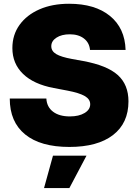

<svg xmlns="http://www.w3.org/2000/svg" viewBox="-20 -759 725 1007"><path d="M343.8 11.7Q192.4 11.7 111.8 -54Q31.2 -119.6 31.2 -242.2H223.1Q225.6 -197.8 258.3 -173.1Q291 -148.4 346.2 -148.4Q394 -148.4 423.6 -166.3Q453.1 -184.1 453.1 -212.4Q453.1 -238.8 424.3 -255.4Q395.5 -272 334 -283.7L261.7 -297.4Q156.2 -317.4 100.6 -371.6Q44.9 -425.8 44.9 -506.8Q44.9 -576.2 82.5 -628.4Q120.1 -680.7 187 -710Q253.9 -739.3 342.3 -739.3Q478.5 -739.3 556.9 -675.3Q635.3 -611.3 638.7 -497.1H452.1Q448.7 -535.2 420.2 -557.1Q391.6 -579.1 346.2 -579.1Q303.2 -579.1 276.1 -561.5Q249 -543.9 249 -516.6Q249 -490.7 274.9 -475.3Q300.8 -460 357.4 -449.7L416 -439Q541.5 -416 597.7 -365.5Q653.8 -314.9 653.8 -227.5Q653.8 -113.3 572.8 -50.8Q491.7 11.7 343.8 11.7ZM210.9 227.5 257.8 57.6H433.6L343.8 227.5Z"/></svg>

Font: Inter Display Black
Style: Regular
Weight: 900
Designer: Rasmus Andersson
Foundry: rsms
Version: Version 4.000;git-a52131595